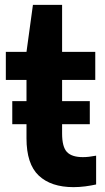

<svg xmlns="http://www.w3.org/2000/svg" viewBox="-20 -760 430 790"><path d="M282.5 10Q190 10 139.5 -37.5Q89 -85 89 -191V-431H4V-546.5H89L115.5 -740H235.5V-546.5H372V-431H235.5V-211Q235.5 -155.5 255.5 -134.5Q275.5 -113.5 321 -113.5Q333.5 -113.5 346.5 -115Q359.5 -116.5 375.5 -119.5V-1Q355.5 3.5 330.8 6.8Q306 10 282.5 10ZM30.5 -249V-344H349.5V-249Z"/></svg>

Font: Encode Sans Semi Condensed
Style: Bold
Weight: 700
Width: 4
Designer: Multiple Designers
Foundry: Impallari Type
Version: Version 3.000; ttfautohint (v1.8.3) -l 8 -r 50 -G 200 -x 14 